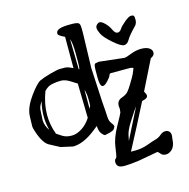

<svg xmlns="http://www.w3.org/2000/svg" viewBox="-122 -783 1084 1101"><g transform="rotate(-15 420.0 -233.0)"><path d="M659.9 -470.2C672.8 -470.2 683.3 -477.8 691.7 -492.9C700 -508.1 719.2 -531.1 749.5 -562L750 -562.5C756.8 -571.6 760.3 -582.2 760.3 -594.2C760.3 -606.3 759.1 -614.1 756.8 -617.7C754.6 -621.3 749.1 -623 740.5 -623C731.9 -623 718.7 -615.6 700.9 -600.8C683.2 -586 671.3 -573.7 665.3 -564C659.3 -554.2 651.5 -549.3 642.1 -549.3C632.6 -549.3 624.3 -557.3 616.9 -573.2C609.6 -589.2 599.8 -603.2 587.4 -615.2C575 -627.3 565.5 -633.3 558.8 -633.3C552.2 -633.3 546 -630.6 540.3 -625.2C534.6 -619.9 531.7 -613.2 531.7 -605.2C531.7 -597.2 535.6 -585.4 543.2 -569.6C550.9 -553.8 569 -533.3 597.7 -508.1C626.3 -482.8 647.1 -470.2 659.9 -470.2ZM676.8 -328.6 676.3 -327.6 670.9 -314C668.3 -307.1 665.9 -301.4 663.8 -296.9C661.7 -292.3 658.5 -286.4 654.3 -279.1C650.1 -271.7 643.1 -259.9 633.3 -243.7C623.5 -227.4 614.7 -214.8 606.9 -205.8C599.1 -196.9 585.9 -189 567.1 -182.4C548.4 -175.7 539.1 -161.6 539.1 -140.1C539.1 -136.9 539.7 -131.3 541 -123.5L538.6 -103C537.3 -98.1 524.8 -74.5 501.2 -32.2C477.6 10.1 463.7 48.7 459.5 83.7C455.2 118.7 451.2 138.7 447.3 143.6C440.1 147.1 436.5 154.3 436.5 165C436.5 175.8 439.9 184.2 446.5 190.2C453.2 196.2 465.8 199.2 484.4 199.2C502.9 199.2 530.6 196.8 567.4 191.9L683.1 170.9C688 171.5 693.4 175.9 699.5 184.1C705.5 192.2 714.4 196.6 726.1 197.3H731.4C741.2 197.3 751.5 193 762.5 184.6C773.4 176.1 780.9 162.1 785.2 142.6L790 100.6C790 89.8 787.2 81.6 781.5 75.9C775.8 70.2 768 67.4 758.1 67.4C748.1 67.4 738 71.9 727.5 80.8C717.1 89.8 705.7 95.9 693.4 99.1C681 102.4 663.1 108.3 639.6 116.9C616.2 125.6 591.8 129.9 566.4 129.9H539.1C585.6 42.6 631.3 -45.4 676.3 -134.3C676.9 -134.3 677.7 -134.4 678.7 -134.8C700.2 -138.7 710.9 -146.3 710.9 -157.7C710.9 -161.9 709.4 -167 706.3 -172.9C703.2 -178.7 701.3 -182.1 700.7 -183.1C730 -241 759 -299.3 787.6 -357.9C803.2 -365.1 811 -374.4 811 -386C811 -397.5 805.4 -406.9 794.2 -414.1C783 -421.2 767.3 -424.8 747.1 -424.8C726.9 -424.8 706.5 -420.7 685.8 -412.4C665.1 -404.1 650.6 -399.7 642.1 -399.4L493.7 -416L471.7 -411.6C469.1 -409 467.4 -406.2 466.6 -403.3C465.7 -400.4 465.1 -396 464.6 -390.1C464.1 -384.3 463.9 -378.9 463.9 -374V-355.7V-326.7C463.9 -314.6 465.1 -303.1 467.5 -292C470 -280.9 474.9 -275.4 482.4 -275.4C489.9 -275.4 499.8 -282.1 512.2 -295.4C524.6 -308.8 531.6 -318.4 533.2 -324.5C534.8 -330.5 537.9 -334 542.5 -335H661.1C667.3 -333 671.7 -332 674.3 -332ZM543.5 67.4C544.4 62.5 546.8 51.1 550.5 33.2C554.3 15.3 564.8 -7.3 582 -34.7C599.3 -62 611.5 -81 618.7 -91.6C625.8 -102.1 631.2 -109.5 634.8 -113.8C603.8 -53.5 573.4 6.8 543.5 67.4ZM119.1 -112.3C105.8 -130.2 98.3 -149.9 96.7 -171.4V-176.8L99.6 -232.9C100.6 -245.3 103.7 -256 108.9 -265.1C114.1 -274.3 117.5 -280.1 119.1 -282.7C111.7 -253.1 107.9 -224.1 107.9 -195.8C107.9 -167.5 111.7 -139.6 119.1 -112.3ZM345.7 -326.2C346.7 -258.1 348.1 -189.9 350.1 -121.6C334.8 -97.8 316.8 -79.4 296.1 -66.4C275.5 -53.4 255.9 -46.9 237.3 -46.9H233.9C213.7 -46.9 196.1 -51.5 181.2 -60.8C166.2 -70.1 155.9 -76.8 150.4 -81.1C136.1 -118.8 128.9 -157.6 128.9 -197.3C128.9 -241.2 137.7 -286.5 155.3 -333C169.3 -348.6 185.1 -358.2 202.9 -361.8C220.6 -365.4 238 -367.2 255.1 -367.2C272.2 -367.2 289.8 -361.4 307.9 -349.9C325.9 -338.3 338.5 -330.4 345.7 -326.2ZM381.8 -225.1V-187C380.5 -185.1 377.8 -178.9 373.5 -168.5V-281.7C379.1 -265.5 381.8 -246.6 381.8 -225.1ZM378.9 -450.7C378.9 -426.3 377.8 -410.5 375.5 -403.3C374.5 -403.3 373.4 -403.6 372.1 -404.3C371.4 -464.2 370.3 -524.1 368.7 -584C375.5 -566.7 378.9 -536.3 378.9 -492.7ZM306.6 -631.3C306.6 -624.8 319.3 -615.7 344.7 -604V-511.2V-418C324.2 -428.4 308.8 -433.6 298.3 -433.6H268.1C257.3 -433.6 237.8 -429.7 209.5 -421.9C181.2 -414.1 159.3 -406.6 144 -399.4C128.7 -391.9 107.1 -369 79.1 -330.6C51.1 -292.2 35.5 -257.2 32.2 -225.6L31.2 -209.5L29.8 -155.8V-154.8C29.8 -150.9 32.1 -141.8 36.6 -127.4C53.5 -73.7 74.4 -41.3 99.1 -30.3L155.3 -0.5L227.1 15.6H228C268.7 15 313 -4.1 360.8 -41.5L387.7 -63L388.7 -53.2C390.3 -37.6 394.5 -25.4 401.4 -16.6C408.2 -7.8 413.7 -2.8 418 -1.5L419.4 0L450.2 -6.8C464.8 -11.1 473.6 -15.3 476.6 -19.5C479.5 -23.8 481.4 -27.5 482.4 -30.8H484.4V-36.6C484.4 -41.8 480.5 -49.1 472.7 -58.3C464.8 -67.6 460.6 -81.7 460 -100.6C459.3 -119.5 457.4 -148.4 454.1 -187.5L443.4 -392.1L449.2 -594.7V-624C449.2 -639 447.3 -649.4 443.4 -655.3C439.5 -661.1 426.8 -664.4 405.3 -665H388.7C362 -665 341.8 -662.8 328.1 -658.2C314.5 -653.6 307.3 -646.2 306.6 -635.7Z"/></g></svg>

Font: Drukaatie burti
Style: Regular
Weight: 400
Version: Version 0.14.4